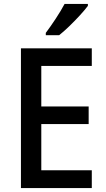

<svg xmlns="http://www.w3.org/2000/svg" viewBox="-20 -961 544 981"><path d="M449 0H87V-714H449V-624H191V-417H433V-327H191V-91H449ZM429 -931Q415 -912 389 -883.5Q363 -855 334 -827Q305 -799 282 -781H214V-793Q238 -825 265 -866Q292 -907 310 -941H429Z"/></svg>

Font: Noto Sans Gurmukhi SemiCondensed Medium
Style: Regular
Weight: 500
Width: 4
Designer: Jelle Bosma - Monotype Design Team
Foundry: Monotype Imaging Inc.
Version: Version 2.004; ttfautohint (v1.8.4.7-5d5b)